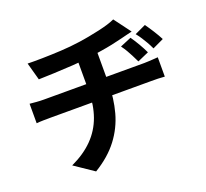

<svg xmlns="http://www.w3.org/2000/svg" viewBox="-141 -953 1282 1194"><g transform="rotate(-20 500.0 -356.0)"><path d="M784 -638Q803 -611 822 -578.5Q841 -546 855 -516L780 -483Q767 -510 757 -529.5Q747 -549 736.5 -567Q726 -585 710 -607ZM895 -682Q914 -656 934.5 -623.5Q955 -591 970 -562L896 -527Q883 -555 872 -573.5Q861 -592 850 -609.5Q839 -627 822 -648ZM128 -706Q167 -705 226 -706Q285 -707 350 -710.5Q415 -714 470 -722Q507 -727 544 -734Q581 -741 614.5 -748.5Q648 -756 675.5 -764.5Q703 -773 722 -782L804 -672Q778 -666 759 -661Q740 -656 727 -653Q696 -645 660 -637.5Q624 -630 585.5 -624Q547 -618 509 -612Q452 -604 387.5 -600Q323 -596 263 -593.5Q203 -591 160 -590ZM172 -16Q260 -57 316.5 -114.5Q373 -172 400 -247.5Q427 -323 427 -417Q427 -417 427 -439Q427 -461 427 -506.5Q427 -552 427 -623L559 -638Q559 -612 559 -582.5Q559 -553 559 -524Q559 -495 559 -471.5Q559 -448 559 -433.5Q559 -419 559 -419Q559 -319 534.5 -229Q510 -139 453 -64Q396 11 299 70ZM54 -467Q74 -465 98 -463Q122 -461 146 -461Q159 -461 198 -461Q237 -461 293 -461Q349 -461 413 -461Q477 -461 541 -461Q605 -461 661 -461Q717 -461 757 -461Q797 -461 811 -461Q822 -461 839 -462Q856 -463 873.5 -464Q891 -465 902 -466V-338Q882 -340 858 -340.5Q834 -341 814 -341Q800 -341 760.5 -341Q721 -341 664.5 -341Q608 -341 543.5 -341Q479 -341 414.5 -341Q350 -341 293.5 -341Q237 -341 198.5 -341Q160 -341 147 -341Q125 -341 99 -340.5Q73 -340 54 -338Z"/></g></svg>

Font: Noto Sans JP Thin
Style: Bold
Weight: 700
Version: Version 2.004-H2;hotconv 1.0.118;makeotfexe 2.5.65603